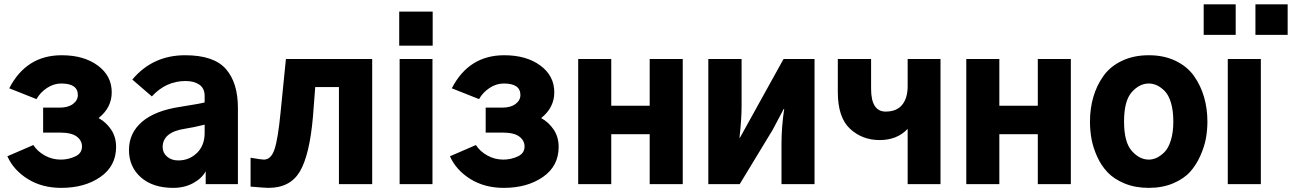

<svg xmlns="http://www.w3.org/2000/svg" viewBox="-20 -865 6069 902"><path d="M14.6 -130.9 136.7 -183.6Q155.3 -154.3 189.9 -134.8Q224.6 -115.2 265.6 -115.2Q300.8 -115.2 333 -129.9Q365.2 -144.5 365.2 -176.8Q365.2 -205.1 340.3 -223.6Q315.4 -242.2 260.7 -242.2H182.6V-359.4H260.7Q299.8 -359.4 322.8 -376.5Q345.7 -393.6 345.7 -418.9Q345.7 -472.7 267.6 -472.7Q232.4 -472.7 200.7 -451.7Q168.9 -430.7 151.4 -399.4L23.4 -450.2Q103.5 -605.5 269.5 -605.5Q374 -605.5 439.5 -557.1Q504.9 -508.8 504.9 -431.6Q504.9 -359.4 443.4 -310.5L444.3 -309.6Q478.5 -291 502 -256.3Q525.4 -221.7 525.4 -174.8Q525.4 -85 451.7 -33.7Q377.9 17.6 267.6 17.6Q177.7 17.6 110.8 -23.9Q43.9 -65.4 14.6 -130.9Z M744.1 -173.8Q744.1 -147.5 764.6 -129.4Q785.2 -111.3 817.4 -111.3Q869.1 -111.3 905.3 -146.5Q941.4 -181.6 941.4 -240.2V-279.3Q884.8 -265.6 851.6 -260.7Q744.1 -245.1 744.1 -173.8ZM585.9 -160.2Q585.9 -240.2 647.5 -293Q709 -345.7 828.1 -363.3Q925.8 -378.9 941.4 -383.8V-414.1Q941.4 -450.2 916.5 -467.3Q891.6 -484.4 851.6 -484.4Q759.8 -484.4 693.4 -412.1L601.6 -491.2Q697.3 -605.5 849.6 -605.5Q984.4 -605.5 1041 -541Q1097.7 -476.6 1097.7 -358.4V0H946.3V-60.5Q928.7 -27.3 887.7 -4.9Q846.7 17.6 793.9 17.6Q698.2 17.6 642.1 -31.7Q585.9 -81.1 585.9 -160.2Z M1157.2 -124Q1208 -115.2 1219.7 -115.2Q1253.9 -115.2 1270 -164.6Q1286.1 -213.9 1297.9 -335L1323.2 -587.9H1728.5V0H1572.3V-456.1H1460.9L1450.2 -316.4Q1434.6 -137.7 1389.2 -60.1Q1343.8 17.6 1241.2 17.6Q1225.6 17.6 1157.2 11.7Z M1855.5 -650.4V-810.5H2012.7V-650.4ZM1857.4 0V-587.9H2011.7V0Z M2093.8 -130.9 2215.8 -183.6Q2234.4 -154.3 2269 -134.8Q2303.7 -115.2 2344.7 -115.2Q2379.9 -115.2 2412.1 -129.9Q2444.3 -144.5 2444.3 -176.8Q2444.3 -205.1 2419.4 -223.6Q2394.5 -242.2 2339.8 -242.2H2261.7V-359.4H2339.8Q2378.9 -359.4 2401.9 -376.5Q2424.8 -393.6 2424.8 -418.9Q2424.8 -472.7 2346.7 -472.7Q2311.5 -472.7 2279.8 -451.7Q2248 -430.7 2230.5 -399.4L2102.5 -450.2Q2182.6 -605.5 2348.6 -605.5Q2453.1 -605.5 2518.6 -557.1Q2584 -508.8 2584 -431.6Q2584 -359.4 2522.5 -310.5L2523.4 -309.6Q2557.6 -291 2581.1 -256.3Q2604.5 -221.7 2604.5 -174.8Q2604.5 -85 2530.8 -33.7Q2457 17.6 2346.7 17.6Q2256.8 17.6 2189.9 -23.9Q2123 -65.4 2093.8 -130.9Z M2696.3 0V-587.9H2851.6V-368.2H3032.2V-587.9H3187.5V0H3032.2V-234.4H2851.6V0Z M3307.6 0V-587.9H3463.9V-365.2Q3463.9 -305.7 3454.1 -217.8H3456.1L3521.5 -335.9L3661.1 -587.9H3806.6V0H3651.4V-188.5Q3651.4 -268.6 3664.1 -353.5H3662.1L3610.4 -255.9L3455.1 0Z M3916 -432.6V-587.9H4072.3V-448.2Q4072.3 -340.8 4140.6 -340.8Q4192.4 -340.8 4218.3 -372.6Q4244.1 -404.3 4244.1 -460V-587.9H4398.4V0H4244.1V-258.8H4243.2Q4194.3 -207 4112.3 -207Q4030.3 -207 3973.1 -260.3Q3916 -313.5 3916 -432.6Z M4519.5 0V-587.9H4674.8V-368.2H4855.5V-587.9H5010.7V0H4855.5V-234.4H4674.8V0Z M5260.7 -293.9Q5260.7 -197.3 5296.9 -156.2Q5333 -115.2 5377 -115.2Q5395.5 -115.2 5413.6 -123.5Q5431.6 -131.8 5450.2 -149.9Q5468.8 -168 5480.5 -205.6Q5492.2 -243.2 5492.2 -293.9Q5492.2 -345.7 5481 -382.8Q5469.7 -419.9 5450.7 -438.5Q5431.6 -457 5413.6 -464.8Q5395.5 -472.7 5377 -472.7Q5333 -472.7 5296.9 -432.1Q5260.7 -391.6 5260.7 -293.9ZM5100.6 -293.9Q5100.6 -354.5 5116.2 -408.7Q5131.8 -462.9 5163.6 -507.8Q5195.3 -552.7 5250.5 -579.1Q5305.7 -605.5 5377 -605.5Q5448.2 -605.5 5502.9 -579.1Q5557.6 -552.7 5589.4 -507.8Q5621.1 -462.9 5636.7 -408.7Q5652.3 -354.5 5652.3 -293.9Q5652.3 -254.9 5645.5 -216.3Q5638.7 -177.7 5619.6 -134.3Q5600.6 -90.8 5571.3 -58.1Q5542 -25.4 5491.7 -3.9Q5441.4 17.6 5377 17.6Q5313.5 17.6 5263.7 -2.9Q5213.9 -23.4 5183.6 -55.2Q5153.3 -86.9 5134.3 -129.4Q5115.2 -171.9 5107.9 -211.9Q5100.6 -252 5100.6 -293.9Z M5634.8 -701.2V-844.7H5785.2V-701.2ZM5877.9 -701.2V-844.7H6029.3V-701.2ZM5748 0V-587.9H5903.3V0Z"/></svg>

Font: Gothic A1 Black
Style: Regular
Weight: 900
Version: Version 2.50